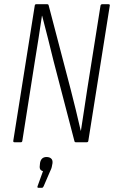

<svg xmlns="http://www.w3.org/2000/svg" viewBox="-20 -675 541 911"><path d="M49 0Q42 0 43 -7L145 -649Q146 -655 152 -655H204Q210 -655 211 -649L315 -252Q327 -205 339.5 -154.5Q352 -104 363 -55H364Q371 -102 379 -153Q387 -204 394 -252L457 -649Q459 -655 465 -655H494Q502 -655 501 -649L399 -6Q398 0 391 0H340Q334 0 333 -6L234 -386Q221 -438 207.5 -493Q194 -548 180 -600H179Q171 -546 162.5 -491Q154 -436 145 -382L86 -7Q85 0 79 0ZM162 216Q156 216 158 209L184 137Q175 135 171 128.5Q167 122 169 109L170 98Q175 70 201 70Q215 70 223 77.5Q231 85 229 100L227 110Q226 118 223 126Q220 134 215 144L187 209Q184 216 179 216Z"/></svg>

Font: Sofia Sans Condensed Light
Style: Italic
Weight: 300
Italic angle: -9°
Version: Version 4.100